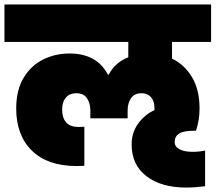

<svg xmlns="http://www.w3.org/2000/svg" viewBox="-31 -760 971 865"><path d="M744 -571V-496Q800 -469 834 -412.5Q868 -356 868 -271Q868 -219 852 -171H846Q795 -171 775.5 -158Q756 -145 756 -120Q756 -99 778 -87.5Q800 -76 835 -76Q869 -76 893 -82V79Q847 85 808 85Q696 85 629 34Q562 -17 562 -110Q562 -162 591 -202.5Q620 -243 665 -264V-272Q665 -304 649.5 -322Q634 -340 607 -340Q574 -340 559 -317Q544 -294 544 -263V-227H376V-263Q376 -294 361 -317Q346 -340 313 -340Q283 -340 266 -320.5Q249 -301 249 -268Q249 -188 323 -188Q339 -188 349 -189V-13Q333 -12 314 -12Q184 -12 113 -81Q42 -150 42 -271Q42 -355 76 -410.5Q110 -466 164.5 -492.5Q219 -519 282 -519Q405 -519 455 -424H459Q487 -478 547 -502V-571H-11V-740H920V-571Z"/></svg>

Font: Fz Poppins Black
Style: Regular
Weight: 900
Designer: Ninad Kale (Devanagari), Jonny Pinhorn (Latin)
Foundry: Indian Type Foundry
Version: Vit hóa bi Vntype.Com & FontZin.Com